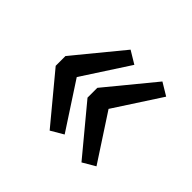

<svg xmlns="http://www.w3.org/2000/svg" viewBox="-116 -716 832 832"><g transform="rotate(45 300.0 -300.0)"><path d="M517 -86 378 -299 517 -513 459 -548 279 -329V-269L459 -52ZM322 -86 183 -299 322 -513 264 -548 84 -329V-269L264 -52Z"/></g></svg>

Font: Kode Mono SemiBold
Style: Regular
Weight: 600
Monospace: yes
Designer: Isa Ozler
Foundry: Kadena LLC
Version: Version 1.206;gftools[0.9.28]